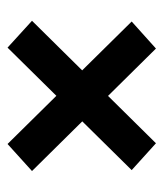

<svg xmlns="http://www.w3.org/2000/svg" viewBox="19 -569 444 522"><g transform="rotate(90 241.0 -308.0)"><path d="M445 -173 371.5 -106.5 38.5 -444 112 -510ZM36.5 -173 369.5 -510 442.5 -444 109.5 -106.5Z"/></g></svg>

Font: Anek Gurmukhi SemiBold
Style: Regular
Weight: 600
Designer: Sarang Kulkarni (Gurmukhi), Yesha Goshar (Latin)
Foundry: Ek Type
Version: Version 1.003